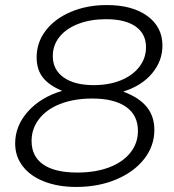

<svg xmlns="http://www.w3.org/2000/svg" viewBox="-20 -730 690 760"><path d="M40 -162Q40 -232 90.5 -288.5Q141 -345 225 -370V-371Q174 -392 149.5 -423.5Q125 -455 125 -503Q125 -562 161 -609Q197 -656 260.5 -683Q324 -710 403 -710Q504 -710 563.5 -666.5Q623 -623 623 -550Q623 -488 581.5 -439Q540 -390 469 -368V-367Q532 -343 561.5 -306Q591 -269 591 -216Q591 -152 550.5 -100.5Q510 -49 439.5 -19.5Q369 10 282 10Q210 10 155 -11.5Q100 -33 70 -72Q40 -111 40 -162ZM558 -543Q558 -596 517 -625Q476 -654 400 -654Q338 -654 290 -635.5Q242 -617 215.5 -584Q189 -551 189 -508Q189 -454 232 -423.5Q275 -393 351 -393Q411 -393 458 -412Q505 -431 531.5 -465.5Q558 -500 558 -543ZM526 -212Q526 -274 479 -307Q432 -340 345 -340Q274 -340 219.5 -319Q165 -298 135 -259.5Q105 -221 105 -172Q105 -111 151 -79Q197 -47 286 -47Q358 -47 412 -67.5Q466 -88 496 -125.5Q526 -163 526 -212Z"/></svg>

Font: Kodchasan Light
Style: Italic
Weight: 300
Italic angle: -10°
Version: Version 1.000; ttfautohint (v1.6)